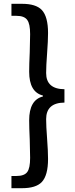

<svg xmlns="http://www.w3.org/2000/svg" viewBox="-20 -816 395 1007"><path d="M40 107H66Q108 107 123 86Q138 66 138 12Q138 -19 136 -83Q133 -147 133 -185Q133 -292 205 -310V-315Q133 -333 133 -440Q133 -478 136 -542Q138 -606 138 -637Q138 -691 123 -711Q108 -733 66 -733H40V-796H96Q168 -796 199 -764Q232 -729 232 -643Q232 -602 227 -536Q222 -470 222 -433Q222 -349 318 -348V-278Q222 -277 222 -191Q222 -155 227 -89Q232 -23 232 18Q232 104 199 139Q168 171 96 171H40Z"/></svg>

Font: Noto Sans S Chinese Medium
Style: Regular
Weight: 500
Designer: Ryoko NISHIZUKA  (kana & ideographs); Paul D. Hunt (Latin, Greek & Cyrillic); Wenlong ZHANG  (bopomofo); Sandoll Communi
Foundry: Adobe Systems Incorporated
Version: Version 1.000;PS 1;hotconv 1.0.78;makeotf.lib2.5.61930